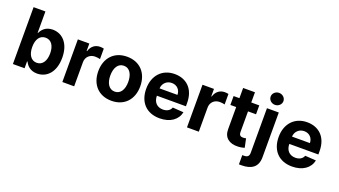

<svg xmlns="http://www.w3.org/2000/svg" viewBox="-74 -1436 4071 2308"><g transform="rotate(20 1962.0 -282.5)"><path d="M63.2 0H212.4V-87.4H219.1C240.1 -41.9 285.9 8.9 373.9 8.9C498.2 8.9 595.2 -89.5 595.2 -272C595.2 -459.5 494 -552.6 374.3 -552.6C283 -552.6 239.3 -498.2 219.1 -453.8H214.5V-727.3H63.2ZM211.3 -272.7C211.3 -370 252.5 -432.2 326 -432.2C400.9 -432.2 440.7 -367.2 440.7 -272.7C440.7 -177.6 400.2 -111.5 326 -111.5C253.2 -111.5 211.3 -175.4 211.3 -272.7Z M695.7 0H846.9V-308.6C846.9 -375.7 896 -421.9 962.7 -421.9C983.7 -421.9 1012.4 -418.3 1026.6 -413.7V-547.9C1013.1 -551.1 994.3 -553.3 979 -553.3C918 -553.3 867.9 -517.8 848 -450.3H842.3V-545.5H695.7Z M1325.3 10.7C1490.8 10.7 1593.8 -102.6 1593.8 -270.6C1593.8 -439.6 1490.8 -552.6 1325.3 -552.6C1159.8 -552.6 1056.8 -439.6 1056.8 -270.6C1056.8 -102.6 1159.8 10.7 1325.3 10.7ZM1326 -106.5C1249.6 -106.5 1210.6 -176.5 1210.6 -271.7C1210.6 -366.8 1249.6 -437.1 1326 -437.1C1400.9 -437.1 1440 -366.8 1440 -271.7C1440 -176.5 1400.9 -106.5 1326 -106.5Z M1941.1 10.7C2076 10.7 2166.9 -55 2188.2 -156.2L2048.3 -165.5C2033 -123.9 1994 -102.3 1943.5 -102.3C1867.9 -102.3 1820 -152.3 1820 -233.7V-234H2191.4V-275.6C2191.4 -460.9 2079.2 -552.6 1935 -552.6C1774.5 -552.6 1670.5 -438.6 1670.5 -270.2C1670.5 -97.3 1773.1 10.7 1941.1 10.7ZM1820 -327.8C1823.2 -389.9 1870.4 -439.6 1937.5 -439.6C2003.2 -439.6 2048.7 -392.8 2049 -327.8Z M2290.1 0H2441.4V-308.6C2441.4 -375.7 2490.4 -421.9 2557.2 -421.9C2578.1 -421.9 2606.9 -418.3 2621.1 -413.7V-547.9C2607.6 -551.1 2588.8 -553.3 2573.5 -553.3C2512.4 -553.3 2462.4 -517.8 2442.5 -450.3H2436.8V-545.5H2290.1Z M3016.3 -545.5H2913.7V-676.1H2762.4V-545.5H2687.9V-431.8H2762.4V-147.7C2761.7 -40.8 2834.5 12.1 2944.2 7.5C2983.3 6 3011 -1.8 3026.3 -6.7L3002.5 -119.3C2995 -117.9 2979 -114.3 2964.8 -114.3C2934.7 -114.3 2913.7 -125.7 2913.7 -167.6V-431.8H3016.3Z M3114.7 -545.5V24.5C3114.7 65.7 3097.3 86.3 3048.7 86.3C3042.3 86.3 3036.6 86.3 3028.8 85.6V203.8C3039.8 204.2 3048.7 204.5 3059.3 204.5C3187.9 204.5 3266 153.4 3266 27V-545.5ZM3190 -615.8C3235.1 -615.8 3272 -650.2 3272 -692.5C3272 -734.4 3235.1 -768.8 3190 -768.8C3145.2 -768.8 3108.3 -734.4 3108.3 -692.5C3108.3 -650.2 3145.2 -615.8 3190 -615.8Z M3635.3 10.7C3770.2 10.7 3861.2 -55 3882.5 -156.2L3742.5 -165.5C3727.3 -123.9 3688.2 -102.3 3637.8 -102.3C3562.1 -102.3 3514.2 -152.3 3514.2 -233.7V-234H3885.7V-275.6C3885.7 -460.9 3773.4 -552.6 3629.3 -552.6C3468.7 -552.6 3364.7 -438.6 3364.7 -270.2C3364.7 -97.3 3467.3 10.7 3635.3 10.7ZM3514.2 -327.8C3517.4 -389.9 3564.6 -439.6 3631.7 -439.6C3697.4 -439.6 3742.9 -392.8 3743.3 -327.8Z"/></g></svg>

Font: Karasuma Gothic
Style: Bold
Weight: 700
Designer: Rasmus Andersson / Ryoko Nishizuka
Foundry: Genbu
Version: Version 1.00